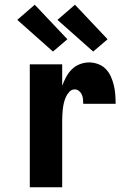

<svg xmlns="http://www.w3.org/2000/svg" viewBox="-20 -792 540 812"><path d="M106 0V-520H243V-429Q250 -448 259.5 -466Q269 -484 283.5 -498.5Q298 -513 317.5 -520.5Q337 -528 357 -528Q376 -528 395 -521Q414 -514 427.5 -500Q441 -486 449 -468Q457 -450 461.5 -431Q466 -412 467.5 -392.5Q469 -373 469 -353H332Q332 -363 331 -373Q330 -383 326 -392Q322 -401 314 -407.5Q306 -414 296 -414Q283 -414 273.5 -404Q264 -394 258.5 -381.5Q253 -369 250 -356Q247 -343 245.5 -329.5Q244 -316 243.5 -302.5Q243 -289 243 -276V0ZM374 -574 223 -708 297 -772 435 -626 400 -596ZM204 -574 53 -708 127 -772 265 -626Z"/></svg>

Font: Iosevka Curly Heavy
Style: Regular
Weight: 900
Monospace: yes
Designer: Belleve Invis
Foundry: Belleve Invis
Version: Version 22.1.2; ttfautohint (v1.8.4)